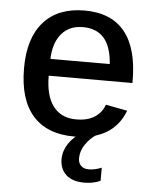

<svg xmlns="http://www.w3.org/2000/svg" viewBox="-53 -582 662 832"><g transform="rotate(5 278.0 -166.5)"><path d="M150.9 -243.2Q150.9 -156.7 185.5 -110.8Q220.2 -64.9 285.6 -64.9Q335.9 -64.9 366.7 -85.4Q397.5 -106 408.7 -139.6L502.9 -121.6Q452.6 9.8 283.7 9.8Q165.5 9.8 103.5 -60.3Q41.5 -130.4 41.5 -267.1Q41.5 -397.9 104 -468Q166.5 -538.1 281.7 -538.1Q397.5 -538.1 456.3 -466.1Q515.1 -394 515.1 -252V-243.2ZM410.2 -316.4Q404.3 -393.6 371.8 -429.7Q339.4 -465.8 280.3 -465.8Q221.7 -465.8 188 -426.3Q154.3 -386.7 151.9 -316.4ZM414.6 190.9Q383.8 205.1 344.7 205.1Q292.5 205.1 265.1 179.7Q237.8 154.3 237.8 111.8Q237.8 76.7 259 44.4Q280.3 12.2 314 -6.3H381.8Q354 10.3 333.5 39.6Q313 68.8 313 101.6Q313 122.1 325 134Q336.9 146 358.9 146Q385.3 146 414.6 133.8Z"/></g></svg>

Font: Arimo Medium
Style: Regular
Weight: 500
Designer: Steve Matteson
Foundry: Monotype Imaging Inc.
Version: Version 1.33